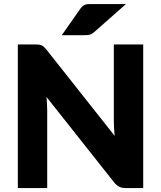

<svg xmlns="http://www.w3.org/2000/svg" viewBox="-20 -954 817 974"><path d="M159.5 -728.5Q170.5 -728.5 178 -727.5Q185.5 -726.5 191.5 -723.8Q197.5 -721 203 -716Q208.5 -711 215.5 -702.5L561.5 -265Q559.5 -286 558.5 -305.8Q557.5 -325.5 557.5 -343V-728.5H706.5V0H618.5Q599 0 585.8 -6.2Q572.5 -12.5 559.5 -28L216 -462Q217.5 -443 218.5 -424.8Q219.5 -406.5 219.5 -390.5V0H70.5V-728.5ZM619 -933.5 457.5 -791Q451.5 -785.5 446 -782.5Q440.5 -779.5 434.5 -778Q428.5 -776.5 421.8 -776Q415 -775.5 406.5 -775.5H293.5L388 -910.5Q394 -918.5 399.8 -923.2Q405.5 -928 412.2 -930.2Q419 -932.5 427.8 -933Q436.5 -933.5 448 -933.5Z"/></svg>

Font: Lato Black
Style: Regular
Weight: 900
Designer: Lukasz Dziedzic
Foundry: tyPoland Lukasz Dziedzic
Version: Version 2.007; 2014-02-27